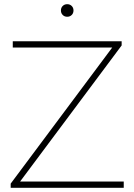

<svg xmlns="http://www.w3.org/2000/svg" viewBox="-20 -897 642 917"><path d="M31 -20 516 -670H41V-700H561V-680L76 -30H571V0H31ZM301 -817Q288 -817 279.5 -825.5Q271 -834 271 -847Q271 -860 279.5 -868.5Q288 -877 301 -877Q314 -877 322.5 -868.5Q331 -860 331 -847Q331 -834 322.5 -825.5Q314 -817 301 -817Z"/></svg>

Font: Metropolitano Thin
Style: Regular
Weight: 250
Designer: Fonts by Alex Slobzheninov & Chris M. Simpson / Changes by Cristiano Sobral
Foundry: Fonts by Alex Slobzheninov & Chris M. Simpson / Changes by Cristiano Sobral
Version: Version 1.00;August 30, 2020;FontCreator 13.0.0.2681 64-bit